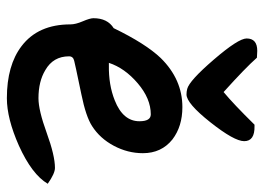

<svg xmlns="http://www.w3.org/2000/svg" viewBox="-125 -592 769 559"><g transform="rotate(90 259.5 -312.5)"><path d="M33 -200Q33 -241 62 -259Q107 -352 149 -396Q211 -459 292 -459Q348 -459 386 -430Q426 -398 426 -344Q426 -300 404.5 -259.5Q383 -219 347 -196Q319 -178 255 -165Q159 -145 157 -144Q144 -141 144 -129Q144 -83 184 -60Q217 -40 266 -40Q301 -40 367 -64Q433 -88 469 -88Q485 -88 515 -67Q488 -21 404 17Q325 52 266 52Q170 52 114 9Q51 -39 51 -133Q51 -148 42 -169Q33 -190 33 -200ZM163 -245H170Q227 -244 272 -262Q333 -286 333 -334Q333 -367 313 -367Q267 -367 222.5 -329Q178 -291 163 -245ZM92 -646Q92 -677 128 -677Q130 -677 148 -676Q177 -643 248 -579Q282 -607 343 -669H347Q391 -670 391 -639Q391 -610 336 -540.5Q281 -471 255 -471Q247 -471 239 -473Q215 -479 153.5 -550.5Q92 -622 92 -646Z"/></g></svg>

Font: Wortlaut AH
Style: SemiBold
Weight: 600
Designer: Andreas Höfeld
Foundry: Fontgrube AH
Version: Version 2.59